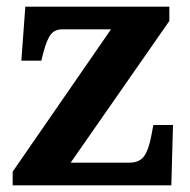

<svg xmlns="http://www.w3.org/2000/svg" viewBox="-20 -556 569 576"><path d="M18 0V-41L313 -468H167Q145 -468 133 -453.5Q121 -439 110 -398L104 -374H44L56 -536H488V-493L192 -68H368Q398 -68 412 -87Q426 -106 434 -149L440 -181H499L494 0Z"/></svg>

Font: Noto Serif Khojki
Style: Bold
Weight: 700
Version: Version 2.003